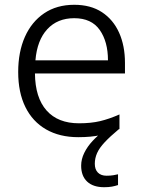

<svg xmlns="http://www.w3.org/2000/svg" viewBox="-20 -563 596 802"><path d="M376 121Q376 145 389 158Q402 171 425 171Q441 171 453 169Q465 167 473 165V210Q461 214 447.5 216.5Q434 219 415 219Q369 219 344 195.5Q319 172 319 129Q319 102 332 75.5Q345 49 367 25.5Q389 2 414 -17L476 -23Q440 7 417.5 31Q395 55 385.5 76.5Q376 98 376 121ZM290 -543Q359 -543 406 -512Q453 -481 477.5 -426.5Q502 -372 502 -300V-256H126Q127 -155 174.5 -101.5Q222 -48 310 -48Q360 -48 398 -57Q436 -66 479 -85V-24Q439 -7 399.5 1.5Q360 10 307 10Q229 10 172.5 -22.5Q116 -55 86 -116Q56 -177 56 -262Q56 -346 84 -409Q112 -472 164.5 -507.5Q217 -543 290 -543ZM290 -487Q220 -487 177.5 -441Q135 -395 128 -311H431Q431 -389 396.5 -438Q362 -487 290 -487Z"/></svg>

Font: Noto Sans Syriac Eastern Light
Style: Regular
Weight: 300
Designer: Patrick Giasson and the Monotype Design Team
Foundry: Monotype Imaging Inc.
Version: Version 3.001